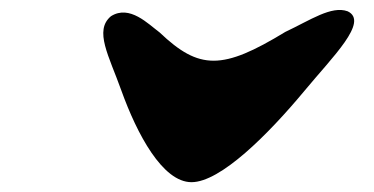

<svg xmlns="http://www.w3.org/2000/svg" viewBox="-20 -424 761 391"><path d="M227 -240C259 -151 311 -53 370 -53C429 -53 526 -150 600 -239C657 -308 732 -380 688 -401C655 -413 612 -383 561 -359C433 -281 386 -281 305 -358C282 -375 244 -415 206 -391C171 -362 202 -310 227 -240Z"/></svg>

Font: Venom Sans
Style: BdObl
Weight: 700
Version: Version 1.001